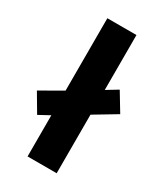

<svg xmlns="http://www.w3.org/2000/svg" viewBox="-205 -817 764 893"><g transform="rotate(30 177.5 -371.0)"><path d="M254.4 0H98.1V-221.2L40 -189.5L-17.6 -287.1L98.1 -353.5V-742.2H254.4V-447.3L314 -483.4L373 -385.7L254.4 -314.5Z"/></g></svg>

Font: Lunasima
Style: Bold
Weight: 700
Designer: The DocRepair Project, Monotype Design Team
Foundry: Google
Version: Version 2.009